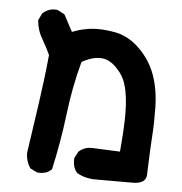

<svg xmlns="http://www.w3.org/2000/svg" viewBox="-44 -459 588 621"><g transform="rotate(5 250.0 -149.0)"><path d="M170.9 -349.6Q211.9 -366.2 253.9 -366.2Q280.3 -366.2 311.5 -360.4Q355.5 -351.6 391.6 -315.4Q427.7 -279.3 443.8 -232.9Q460 -186.5 460.9 -128.9Q460.9 -115.2 460.9 -89.4Q460.9 -63.5 459 -38.1Q456.1 5.9 455.1 37.6Q454.1 69.3 453.1 90.8Q452.1 101.6 445.3 108.4Q434.6 119.1 409.2 119.1Q406.2 119.1 403.3 119.1H295.9Q292 119.1 282.7 119.1Q273.4 119.1 258.3 115.7Q243.2 112.3 227.5 103.5Q213.9 87.9 213.9 65.4Q213.9 62.5 213.9 56.6L225.6 34.2Q243.2 18.6 266.6 18.6L359.4 22.5Q366.2 -52.7 366.2 -98.6Q366.2 -158.2 354.5 -195.3Q345.7 -226.6 317.4 -252.9Q294.9 -273.4 269.5 -273.4Q252 -273.4 234.9 -267.1Q217.8 -260.7 210 -254.9Q187.5 -172.9 176.8 -83Q166 6.8 145.5 98.6Q134.8 108.4 125.5 110.8Q116.2 113.3 110.4 113.3Q104.5 113.3 98.6 113.3L75.2 101.6Q60.5 79.1 60.5 53.7V52.7L84 -108.4Q95.7 -188.5 103.5 -268.6Q91.8 -293.9 81.1 -312Q70.3 -330.1 65.4 -344.7Q60.5 -359.4 58.6 -377.9L70.3 -401.4Q87.9 -417 109.4 -417Q117.2 -417 119.1 -416L141.6 -404.3Z"/></g></svg>

Font: JasonHandwriting2
Style: SemiBold
Weight: 600
Version: Version 1.04.7